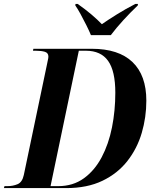

<svg xmlns="http://www.w3.org/2000/svg" viewBox="-51 -964 794 984"><path d="M-31 0 -28 -10H-13Q15 -10 39 -20Q63 -30 71 -67L190 -635Q192 -647 194.5 -657Q197 -667 197 -674Q197 -693 179 -698.5Q161 -704 132 -704H118L120 -714H419Q557 -714 628 -646Q699 -578 699 -448Q699 -363 675.5 -283Q652 -203 602 -139Q552 -75 474 -37.5Q396 0 288 0ZM247 -10Q323 -10 378.5 -50Q434 -90 470 -158Q506 -226 523 -311.5Q540 -397 540 -489Q540 -600 503 -652Q466 -704 389 -704H353L208 -10ZM415 -784Q406 -806 391.5 -835Q377 -864 362 -891.5Q347 -919 335 -936L336 -944H347Q388 -915 418.5 -889Q449 -863 471 -840Q501 -861 547.5 -890Q594 -919 643 -944H656L655 -936Q617 -900 580.5 -860Q544 -820 517 -784Z"/></svg>

Font: Noto Serif Display SemiCondensed
Style: Bold Italic
Weight: 700
Width: 4
Italic angle: -12°
Designer: Monotype Design Team
Foundry: Monotype Imaging Inc.
Version: Version 2.009